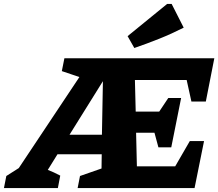

<svg xmlns="http://www.w3.org/2000/svg" viewBox="-94 -952 1105 972"><path d="M-74 0 -62 -61 1 -101 308 -562 219 -592 232 -657H991L948 -438H875L851 -547H589L593 -387H712L758 -456H823L773 -206H708L688 -280H595L599 -110H793L867 -238H939L891 0H299L311 -61L420 -99L421 -171H197L148 -92Q179 -80 211 -63L199 0ZM258 -270H422L427 -541ZM586 -709 552 -769 752 -932H775L836 -812Q775 -781 712.5 -756Q650 -731 586 -709Z"/></svg>

Font: Piazzolla ExtraBold
Style: Italic
Weight: 800
Italic angle: -11.3°
Designer: Juan Pablo del Peral
Foundry: Huerta Tipografica
Version: Version 1.330